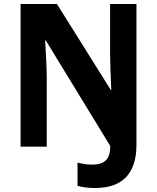

<svg xmlns="http://www.w3.org/2000/svg" viewBox="-20 -734 786 961"><path d="M457 207C586 207 663 141 663 -9V-714H531V-464C531 -425 534 -348 537 -283H535L265 -714H83V0H214V-341C214 -383 210 -465 206 -532H209L532 -3C531 62 506 90 440 90C413 90 390 85 368 80V196C391 203 420 207 457 207Z"/></svg>

Font: Noto Sans Sinhala UI SemiCondensed
Style: Bold
Weight: 700
Width: 4
Designer: Jelle Bosma - Monotype Design Team
Foundry: Monotype Imaging Inc.
Version: Version 2.006